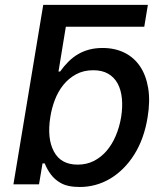

<svg xmlns="http://www.w3.org/2000/svg" viewBox="-20 -747 666 778"><path d="M155.2 -727.3H579.2L564.6 -638.8H246.8L217 -457H223.4Q239.7 -479.8 257.6 -497.5Q275.6 -515.3 296.5 -527.5Q317.5 -539.8 342 -546.2Q366.5 -552.6 396 -552.6Q445.3 -552.6 484 -533.6Q522.7 -514.6 547.2 -478.5Q571.7 -442.5 580.4 -390.3Q589.1 -338.1 578.1 -271.7Q563.9 -183.9 523.8 -120.4Q503.9 -88.8 479.2 -64.3Q454.5 -39.8 426.5 -23.1Q398.4 -6.4 367.4 2.1Q336.3 10.7 303.3 10.7Q253.6 10.7 225.1 -6Q201.7 -19.5 186.4 -39.8Q171.2 -60 161.2 -84.9H152.3L138.1 0H34.4ZM198.2 -133.5Q226.2 -79.9 294.7 -79.9Q330.6 -79.9 359.9 -94.6Q389.2 -109.4 411.6 -135.3Q433.9 -161.2 449 -196.6Q464.1 -231.9 470.9 -272.7Q477.3 -313.2 473.9 -348Q470.5 -382.8 456.9 -408.2Q443.2 -433.6 418.7 -448Q394.2 -462.4 358 -462.4Q318.2 -462.4 288 -445.8Q257.8 -429.3 236.5 -402.7Q215.2 -376.1 202.2 -342Q189.3 -307.9 183.9 -272.7Q170.1 -186.1 198.2 -133.5Z"/></svg>

Font: Inter P Medium
Style: Italic
Weight: 500
Italic angle: 9.39999°
Designer: Rasmus Andersson
Foundry: rsms
Version: Version 3.018;git-588b23468